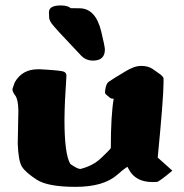

<svg xmlns="http://www.w3.org/2000/svg" viewBox="-20 -687 694 724"><path d="M375.5 -500.5Q375.5 -458.5 330.6 -458.5Q305.2 -458.5 287.1 -476.1Q182.1 -586.4 173.8 -599.6Q165.5 -612.8 165.3 -620.8Q165 -628.9 164.6 -640.1V-641.1Q164.6 -666.5 209.5 -666.5H211.9Q236.8 -665.5 246.6 -656.2Q255.9 -655.8 279.3 -655.8Q340.8 -655.8 361.8 -567.9Q375.5 -511.2 375.5 -500.5ZM230.5 -401.4Q223.6 -302.2 223.1 -235.4Q223.1 -105.5 245.1 -68.8Q271 -50.3 282.7 -49.8Q329.6 -61 361.1 -90.8Q392.6 -120.6 397.9 -128.4V-129.9Q397.9 -251.5 408.7 -314.5Q406.2 -314.9 403.3 -315.2Q400.4 -315.4 398.9 -315.9Q397.5 -316.4 396.2 -317.1Q395 -317.9 393.1 -319.6Q391.1 -321.3 389.6 -322.5Q388.2 -323.7 385.3 -326.2Q382.3 -328.6 379.9 -330.6Q376 -333.5 376 -338.6Q376 -343.8 376.5 -346.2Q379.9 -371.6 389.6 -378.4Q408.2 -391.1 413.6 -394Q418.9 -397 452.6 -417.7Q486.3 -438.5 512.2 -438.5Q539.1 -438.5 556.2 -426.5Q573.2 -414.6 578.4 -410.9Q583.5 -407.2 585.9 -405.3Q588.4 -403.3 591.3 -400.4Q596.2 -396 596.7 -391.1V-375.5Q596.7 -318.8 574.7 -92.8L629.9 -43.5Q579.6 -1.5 571.8 -1Q564 -0.5 555.7 -0.5Q490.2 -0.5 465.3 -49.3Q462.9 -54.7 460.4 -58.1Q444.3 -47.9 421.4 -27.3Q369.6 17.6 264.9 17.6Q160.2 17.6 118.4 -9.5Q76.7 -36.6 63 -58.1Q49.3 -79.6 46.9 -145L49.3 -271.5Q48.3 -312.5 37.6 -326.7Q26.9 -340.8 26.9 -350.6V-351.6L35.6 -376.5Q63.5 -425.8 123 -425.8H130.9Q211.4 -421.4 220.9 -416.7Q230.5 -412.1 230.5 -401.9Z"/></svg>

Font: Drukaatie burti
Style: Heavy
Weight: 800
Version: Version 0.14